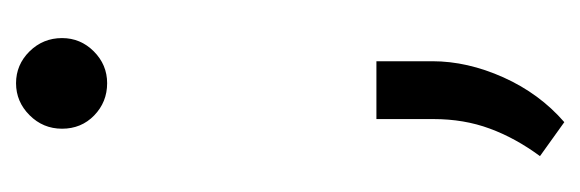

<svg xmlns="http://www.w3.org/2000/svg" viewBox="-266 -330 734 243"><g transform="rotate(-90 101.5 -209.0)"><path d="M59.6 -498Q59.6 -522 76.7 -539.1Q93.8 -556.2 117.2 -556.2Q140.6 -556.2 157.5 -539.1Q174.3 -522 174.3 -498Q174.3 -474.6 157.5 -457.8Q140.6 -440.9 117.2 -440.9Q93.3 -440.9 76.4 -457.3Q59.6 -473.6 59.6 -498ZM145 -100.1V-29.3Q145 15.1 124.5 60.8Q104 106.4 67.9 137.7L24.9 106.9Q47.9 75.7 59.8 43.2Q71.8 10.7 71.8 -27.8V-100.1Z"/></g></svg>

Font: Vazirmatn RD FD Light
Style: Regular
Weight: 300
Designer: Saber Rastikerdar
Foundry: Saber Rastikerdar
Version: Version 33.003